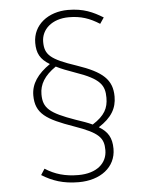

<svg xmlns="http://www.w3.org/2000/svg" viewBox="-55 -772 686 888"><g transform="rotate(-5 287.5 -328.0)"><path d="M389 -174C450 -213 474 -255 474 -309C474 -388 430 -427 312 -467C192 -507 167 -530 167 -590C167 -647 216 -693 295 -693C351 -693 391 -679 437 -650L456 -678C410 -706 366 -727 294 -727C202 -727 130 -672 130 -588C130 -541 145 -511 189 -485C131 -445 100 -401 100 -347C100 -262 150 -232 275 -188C389 -148 410 -123 410 -66C410 -6 362 38 276 38C215 38 167 24 122 -5L104 23C152 53 203 71 275 71C375 71 448 17 448 -69C448 -120 430 -150 389 -174ZM138 -349C138 -395 161 -434 215 -471C238 -459 267 -448 301 -436C418 -396 436 -364 436 -307C436 -259 419 -225 362 -189C341 -199 315 -208 285 -218C166 -260 138 -285 138 -349Z"/></g></svg>

Font: Glow Sans SC Normal ExtraLight
Style: Regular
Weight: 200
Designer: Ryoko NISHIZUKA (kana, bopomofo & ideographs); Paul D. Hunt (Latin, Greek & Cyrillic); Sandoll Communications, Soo-young
Version: Version 0.93